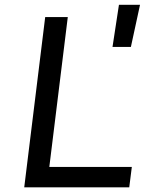

<svg xmlns="http://www.w3.org/2000/svg" viewBox="-20 -800 640 820"><path d="M83.5 0 173 -727H269.5L185 -41.5L139 -87H543L532 0ZM460.5 -599.5 488 -779.5H578L539 -599.5Z"/></svg>

Font: Spline Sans Mono
Style: Italic
Weight: 400
Italic angle: -4°
Monospace: yes
Designer: Eben Sorkin, Mirko Velimirovic
Foundry: Sorkin Type
Version: Version 1.004